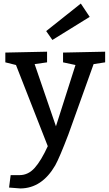

<svg xmlns="http://www.w3.org/2000/svg" viewBox="-20 -821 615 1081"><path d="M245 -530V-470L175 -460L295 -110L405 -455L335 -470V-525L572 -530V-470L507 -460L365 -64Q315 67 291 110Q216 239 95 240L31 235L40 165H90Q139 165 175.5 124Q212 83 249 2L70 -455L10 -470V-525ZM485 -726 275 -596 240 -646 435 -801Z"/></svg>

Font: Bitter
Style: Regular
Weight: 400
Designer: Sol Matas
Foundry: Sol Matas
Version: Version 1.001